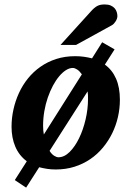

<svg xmlns="http://www.w3.org/2000/svg" viewBox="-20 -754 593 868"><path d="M377.9 -307.1Q377.9 -315.9 377.7 -324.7Q377.4 -333.5 376 -340.8L204.1 -71.8Q213.9 -56.6 224.9 -49.8Q235.8 -43 244.1 -43Q270.5 -43 294.7 -66.9Q318.8 -90.8 337.4 -128.9Q356 -167 366.9 -213.9Q377.9 -260.7 377.9 -307.1ZM350.1 -418Q339.4 -433.1 328.6 -439.9Q317.9 -446.8 309.1 -446.8Q293.9 -446.8 278.1 -436.8Q262.2 -426.8 247.3 -408.9Q232.4 -391.1 219.2 -366.5Q206.1 -341.8 196 -312.7Q186 -283.7 180.4 -251.2Q174.8 -218.8 174.8 -185.1Q174.8 -163.1 178.2 -146ZM522 -303.2Q522 -263.7 513.2 -225.1Q504.4 -186.5 487.3 -151.6Q470.2 -116.7 445.3 -86.7Q420.4 -56.6 388.2 -34.7Q356 -12.7 316.7 -0.2Q277.3 12.2 231.9 12.2Q210.9 12.2 192.4 9.3Q173.8 6.3 157.2 2L98.1 94.2L46.9 60.1L101.1 -24.9Q65.9 -51.3 49.1 -91.3Q32.2 -131.3 32.2 -181.2Q32.2 -220.2 40.8 -259Q49.3 -297.9 65.7 -333.5Q82 -369.1 106.4 -399.4Q130.9 -429.7 162.8 -452.1Q194.8 -474.6 234.1 -487.3Q273.4 -500 319.8 -500Q341.3 -500 360.1 -497.3Q378.9 -494.6 396 -490.2L441.9 -563L498 -530.8L454.1 -461.9Q487.3 -438 504.6 -398.4Q522 -358.9 522 -303.2ZM510.7 -681.2Q510.7 -676.3 508.8 -670.2Q506.8 -664.1 503.2 -658.2Q499.5 -652.3 494.9 -647.2Q490.2 -642.1 484.4 -639.2L323.7 -550.8H253.4L390.6 -702.1Q398.9 -711.4 406 -717.5Q413.1 -723.6 420.4 -727.3Q427.7 -731 435.5 -732.4Q443.4 -733.9 453.6 -733.9Q469.7 -733.9 480.7 -729Q491.7 -724.1 498.3 -716.6Q504.9 -709 507.8 -699.5Q510.7 -689.9 510.7 -681.2Z"/></svg>

Font: Charis SIL Viet
Style: Bold Italic
Weight: 700
Italic angle: -11°
Foundry: SIL International
Version: Version 5.000